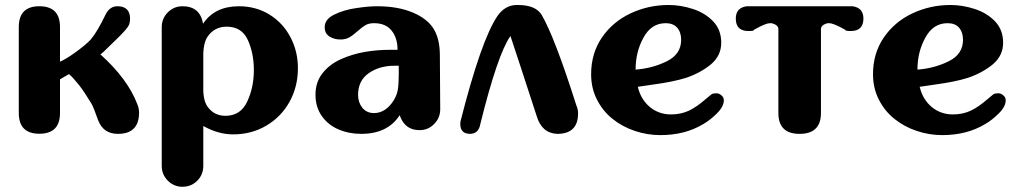

<svg xmlns="http://www.w3.org/2000/svg" viewBox="-20 -525 3999 753"><path d="M518.6 -116.2Q525.4 -100.6 525.4 -83.5Q525.4 0 442.4 0Q385.3 0 364.7 -53.7Q347.2 -104 338.9 -118.2Q309.1 -167.5 289.6 -191.9Q264.6 -223.1 250.5 -234.4L215.3 -213.9V-82Q215.3 -0.5 134.3 -0.5Q53.7 -0.5 53.7 -82V-418.9Q53.7 -500.5 134.3 -500.5Q215.3 -500.5 215.3 -418.9V-283.2Q234.9 -291 270.5 -315.9Q318.8 -350.6 336.4 -370.6Q361.8 -400.9 394 -467.8Q410.2 -500.5 440.4 -500.5Q490.2 -500.5 490.2 -450.7Q490.2 -440.4 486.3 -428.2Q480 -412.6 438.5 -372.6L386.7 -322.3L374 -311.5Q481 -215.3 518.6 -116.2Z M869.1 -420.4Q819.8 -420.4 792.5 -378.9Q778.8 -356.4 777.3 -315.9V-168.5Q778.8 -123.5 798.3 -101.1Q823.2 -70.8 864.3 -70.8Q923.8 -70.8 949.7 -127Q975.6 -182.6 975.6 -250Q975.6 -316.4 951.7 -368.7Q927.7 -420.4 869.1 -420.4ZM695.8 207.5Q662.1 207.5 638.2 183.6Q614.3 159.7 614.3 125.5V-418.5Q614.3 -452.6 638.2 -476.6Q662.1 -500.5 695.8 -500.5Q764.6 -500.5 776.4 -432.1Q822.3 -500.5 917 -500.5Q983.4 -500.5 1036.1 -468.3Q1089.4 -435.5 1118.7 -379.9Q1148.4 -324.2 1148.4 -257.3Q1148.4 -185.5 1115.7 -126Q1082.5 -66.4 1024.4 -32.2Q966.3 2 894 2Q835.9 2 777.3 -30.8V125.5Q777.3 159.7 753.9 183.6Q730 207.5 695.8 207.5Z M1543.9 -267.1H1525.9Q1467.8 -267.1 1425.8 -237.8Q1384.3 -208.5 1384.3 -152.8Q1384.3 -123.5 1400.9 -102.5Q1418 -81.5 1446.8 -81.5Q1491.2 -81.5 1522.9 -129.4Q1537.6 -153.3 1540.5 -175.3Q1543.9 -197.3 1543.9 -235.4ZM1705.1 -307.6 1706.5 -96.7Q1706.5 -62.5 1682.6 -38.6Q1659.2 -14.6 1625.5 -14.6Q1572.3 -14.6 1551.3 -63.5L1547.4 -73.2Q1500.5 0 1396.5 0Q1348.1 0 1307.1 -17.6Q1266.6 -35.2 1242.2 -69.8Q1217.3 -105 1217.3 -153.8Q1217.3 -203.6 1245.6 -238.8Q1273.4 -273.4 1317.4 -293Q1360.8 -312.5 1410.2 -321.3Q1459.5 -329.6 1505.4 -329.6H1539.1Q1539.1 -376.5 1515.6 -405.3Q1492.2 -434.1 1446.8 -434.1Q1426.8 -434.1 1413.1 -426.3Q1399.9 -418.5 1381.3 -401.9Q1363.3 -385.7 1349.1 -377.9Q1335 -370.1 1314.9 -370.1Q1290.5 -370.1 1272 -381.8Q1253.4 -394 1253.4 -418Q1253.4 -449.7 1291 -467.8Q1328.6 -486.3 1376.5 -493.2Q1424.8 -500.5 1458.5 -500.5Q1541 -500.5 1599.6 -475.6Q1615.2 -468.8 1624.5 -463.4Q1668.9 -438 1687 -400.4Q1705.1 -363.3 1705.1 -307.6Z M2240.2 -112.3Q2247.1 -97.2 2247.1 -80.6Q2247.1 0 2165.5 0Q2105 -2.4 2085 -69.3Q2010.7 -297.9 1981.9 -383.8Q1931.6 -312.5 1863.8 -38.6Q1857.4 -1 1824.2 0Q1785.2 0 1785.2 -38.6L1785.6 -47.4Q1866.7 -367.2 1930.7 -461.9Q1959.5 -503.9 2004.4 -505.4H2011.2Q2081.1 -505.4 2104.5 -466.3Q2155.3 -379.4 2240.2 -112.3Z M2595.2 -284.7Q2651.4 -312.5 2651.4 -368.7Q2651.4 -398.4 2635.7 -416.5Q2620.1 -434.1 2590.8 -434.1Q2534.7 -434.1 2503.9 -377.9Q2472.7 -321.8 2472.7 -252Q2538.6 -256.8 2595.2 -284.7ZM2527.8 -106Q2563.5 -76.2 2611.8 -76.2Q2650.4 -76.2 2682.6 -91.3Q2714.4 -106.9 2748 -136.7Q2764.6 -150.9 2770.5 -155.3Q2775.9 -159.2 2789.6 -159.2Q2800.3 -159.2 2809.6 -150.9Q2818.8 -143.1 2818.8 -131.8Q2818.8 -106.9 2791.5 -80.1Q2764.6 -53.2 2736.8 -37.6Q2666 4.9 2569.3 4.9Q2518.6 4.9 2469.2 -11.7Q2419.9 -28.3 2381.3 -59.6Q2343.3 -90.3 2320.8 -135.3Q2298.3 -179.7 2298.3 -233.9Q2298.3 -315.4 2340.3 -377.4Q2382.3 -439 2452.1 -472.2Q2522.5 -505.4 2602.1 -505.4Q2649.9 -505.4 2697.8 -489.7Q2745.6 -474.1 2777.3 -440.9Q2808.6 -407.7 2808.6 -357.4Q2808.6 -306.6 2768.1 -272.5Q2727.1 -238.8 2670.4 -219.7Q2644 -211.4 2612.3 -205.1Q2581.1 -198.7 2541.5 -193.4Q2501.5 -187.5 2481.4 -184.6Q2492.7 -136.2 2527.8 -106Z M3322.8 -500.5Q3366.2 -495.1 3366.2 -452.1Q3366.2 -403.3 3316.4 -403.3Q3294.9 -403.3 3294.9 -407.7V-408.2Q3268.1 -423.3 3253.4 -428.7Q3240.7 -434.1 3229.5 -434.1Q3226.6 -434.1 3223.6 -433.6Q3199.7 -426.3 3199.7 -411.1V-82Q3199.7 0 3115.7 0Q3032.7 0 3032.7 -82V-411.1Q3032.7 -426.3 3008.3 -433.6Q3005.4 -434.1 3002.4 -434.1Q2991.2 -434.1 2978.5 -428.7Q2963.9 -423.3 2937 -408.2V-407.7Q2937 -403.3 2915.5 -403.3Q2865.7 -403.3 2865.7 -452.1Q2865.7 -495.1 2909.2 -500.5Z M3700.7 -284.7Q3756.8 -312.5 3756.8 -368.7Q3756.8 -398.4 3741.2 -416.5Q3725.6 -434.1 3696.3 -434.1Q3640.1 -434.1 3609.4 -377.9Q3578.1 -321.8 3578.1 -252Q3644 -256.8 3700.7 -284.7ZM3633.3 -106Q3668.9 -76.2 3717.3 -76.2Q3755.9 -76.2 3788.1 -91.3Q3819.8 -106.9 3853.5 -136.7Q3870.1 -150.9 3876 -155.3Q3881.3 -159.2 3895 -159.2Q3905.8 -159.2 3915 -150.9Q3924.3 -143.1 3924.3 -131.8Q3924.3 -106.9 3897 -80.1Q3870.1 -53.2 3842.3 -37.6Q3771.5 4.9 3674.8 4.9Q3624 4.9 3574.7 -11.7Q3525.4 -28.3 3486.8 -59.6Q3448.7 -90.3 3426.3 -135.3Q3403.8 -179.7 3403.8 -233.9Q3403.8 -315.4 3445.8 -377.4Q3487.8 -439 3557.6 -472.2Q3627.9 -505.4 3707.5 -505.4Q3755.4 -505.4 3803.2 -489.7Q3851.1 -474.1 3882.8 -440.9Q3914.1 -407.7 3914.1 -357.4Q3914.1 -306.6 3873.5 -272.5Q3832.5 -238.8 3775.9 -219.7Q3749.5 -211.4 3717.8 -205.1Q3686.5 -198.7 3647 -193.4Q3606.9 -187.5 3586.9 -184.6Q3598.1 -136.2 3633.3 -106Z"/></svg>

Font: inglobal
Style: Bold
Weight: 700
Designer: Andrey Kochetov, Denis Davydov, Evgeny Yurtaev
Foundry: inglobal.ru
Version: Version 1.00 September 25, 2014, initial release